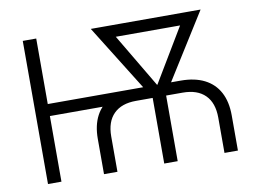

<svg xmlns="http://www.w3.org/2000/svg" viewBox="-78 -844 1291 961"><g transform="rotate(-10 568.0 -364.0)"><path d="M376.5 0V-178.7Q376.5 -248 401.9 -296.1Q427.2 -344.2 476.8 -369.4Q526.4 -394.5 597.7 -394.5H835Q906.7 -394.5 956.3 -369.4Q1005.9 -344.2 1031.5 -296.1Q1057.1 -248 1057.1 -178.7V0H988.8V-179.2Q988.8 -254.4 949.2 -293.9Q909.7 -333.5 834.5 -333.5H597.7Q523.9 -333.5 484.4 -293.9Q444.8 -254.4 444.8 -179.2V0ZM91.8 0V-727.5H160.2V0ZM141.6 -333.5V-394.5H627.4V-333.5ZM682.6 0V-377H751V0ZM690.4 -321.8 437.5 -727.5H518.1L737.8 -356.9L727.5 -321.8ZM704.1 -321.8 696.3 -359.4 917 -727.5H995.6L741.2 -321.8ZM491.2 -667V-727.5H937V-667Z"/></g></svg>

Font: Inter 18pt Light
Style: Regular
Weight: 300
Designer: Rasmus Andersson
Foundry: rsms
Version: Version 4.001;git-66647c0bb